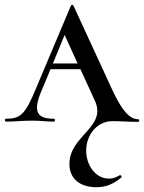

<svg xmlns="http://www.w3.org/2000/svg" viewBox="-28 -507 601 802"><path d="M549 -9C514 -9 481 -44 439 -136L279 -483C277 -488 270 -488 268 -483L120 -132C77 -29 57 -11 -3 -11C-9 -11 -9 1 -3 1C37 1 58 -3 105 -3C147 -3 164 1 197 1C203 1 203 -11 197 -11C128 -11 109 -39 143 -122L183 -218H308L368 -87C420 25 262 58 262 178C262 238 304 275 375 275C413 275 445 263 479 234C483 230 476 223 472 225C459 232 448 239 427 239C369 239 332 181 332 122C332 58 376 -1 442 -1C476 -1 505 2 549 2C555 2 555 -9 549 -9ZM193 -242 242 -361 296 -242Z"/></svg>

Font: Cormorant SC Semi
Style: Regular
Weight: 600
Designer: Christian Thalmann (Catharsis Fonts)
Version: Version 1.000;PS 001.000;hotconv 1.0.70;makeotf.lib2.5.58329